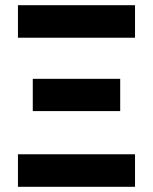

<svg xmlns="http://www.w3.org/2000/svg" viewBox="-20 -718 588 738"><path d="M49 -573V-698H499V-573ZM106 -291V-415H442V-291ZM49 0V-125H499V0Z"/></svg>

Font: IBM Plex Sans Condensed
Style: Bold
Weight: 700
Width: 3
Designer: Mike Abbink, Paul van der Laan, Pieter van Rosmalen
Foundry: Bold Monday
Version: Version 3.201